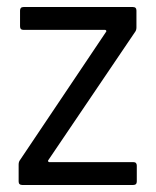

<svg xmlns="http://www.w3.org/2000/svg" viewBox="-20 -526 443 546"><path d="M33 -10V-58Q33 -66 37 -71L282 -436Q283 -437 282 -439Q281 -441 279 -441H47Q37 -441 37 -451V-496Q37 -506 47 -506H358Q368 -506 368 -496V-448Q368 -440 364 -435L117 -70Q116 -69 117 -67Q118 -65 120 -65H359Q369 -65 369 -55V-10Q369 0 359 0H43Q33 0 33 -10Z"/></svg>

Font: Barlow Semi Condensed
Style: Regular
Weight: 400
Width: 4
Designer: Jeremy Tribby
Foundry: Tribby Type
Version: Version 1.408;December 10, 2018;FontCreator 11.5.0.2430 64-b